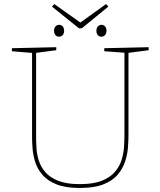

<svg xmlns="http://www.w3.org/2000/svg" viewBox="-20 -926 795 952"><path d="M497 -687 717 -692V-677L610 -663L617 -671V-254Q617 -229 614.5 -195.5Q612 -162 601 -127Q590 -92 565 -61.5Q540 -31 494 -12.5Q448 6 376 6Q305 6 260 -12Q215 -30 190 -59.5Q165 -89 154.5 -123Q144 -157 141.5 -189Q139 -221 139 -245V-671L146 -663L39 -672V-687L259 -692V-677L152 -663L159 -671V-245Q159 -221 161 -190Q163 -159 173 -128Q183 -97 206 -71Q229 -45 270 -29Q311 -13 376 -13Q442 -13 484 -29.5Q526 -46 549.5 -73.5Q573 -101 583 -133.5Q593 -166 595 -197.5Q597 -229 597 -254V-671L604 -664L497 -672ZM483 -744Q472 -744 465 -752Q458 -760 458 -773Q458 -787 465.5 -795Q473 -803 483 -803Q494 -803 501 -795Q508 -787 508 -773Q508 -760 500.5 -752Q493 -744 483 -744ZM273 -744Q262 -744 255 -752Q248 -760 248 -773Q248 -787 255.5 -795Q263 -803 273 -803Q284 -803 291 -795Q298 -787 298 -773Q298 -760 290.5 -752Q283 -744 273 -744ZM506 -906 517 -893 386 -786H371L238 -893L249 -906L383 -811H374Z"/></svg>

Font: Bitter Thin
Style: Regular
Weight: 100
Designer: Sol Matas, and Bitter project Authors
Foundry: Sol Matas
Version: Version 2.002